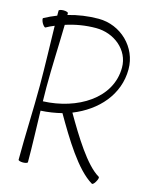

<svg xmlns="http://www.w3.org/2000/svg" viewBox="-137 -893 785 995"><g transform="rotate(15 255.0 -395.5)"><path d="M12 -698C26 -706 41 -713 56 -719C58 -613 62 -506 62 -400C62 -267 55 -133 55 0C55 4 66 8 80 8C94 8 105 4 105 0C105 -92 101 -184 99 -275C138 -277 176 -283 212 -292C281 -173 367 -29 454 22C458 24 467 16 473 4C480 -8 483 -19 479 -22C406 -64 325 -198 261 -308C389 -359 484 -463 484 -600C484 -718 386 -813 267 -813C212 -813 157 -805 105 -790C105 -793 105 -796 105 -800C105 -804 94 -808 80 -808C66 -808 55 -804 55 -800C55 -791 55 -782 55 -773C32 -764 10 -754 -12 -742C-16 -740 -13 -728 -7 -716C0 -704 8 -696 12 -698ZM97 -400C97 -512 103 -625 105 -737C157 -754 211 -763 267 -763C364 -763 449 -694 449 -600C449 -433 280 -332 98 -325C98 -350 97 -375 97 -400Z"/></g></svg>

Font: Nupuram Thin
Style: Regular
Weight: 100
Designer: Santhosh Thottingal (santhosh.thottingal@gmail.com)
Foundry: SMC
Version: Version 1.000